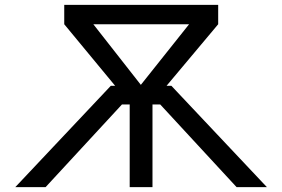

<svg xmlns="http://www.w3.org/2000/svg" viewBox="-20 -772 1164 792"><path d="M1081 0 687 -418H667L880 -672V-752H245V-672L455 -418H437L43 0H168L483 -341H515V0H609V-341H641L956 0ZM561 -422 365 -672H760Z"/></svg>

Font: Hibana SubMedium
Style: Regular
Weight: 500
Width: 6
Designer: pygmalion
Foundry: ybstudio
Version: Version 0.930;hotconv 1.0.109;makeotfexe 2.5.65596